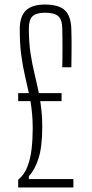

<svg xmlns="http://www.w3.org/2000/svg" viewBox="-20 -825 403 845"><path d="M60 0V-34Q86.5 -55.5 100.2 -90.5Q114 -125.5 119 -169Q124 -212.5 124 -260Q124 -294.5 121.2 -324.2Q118.5 -354 114 -380H60V-415H107Q98.5 -454.5 89.2 -494.5Q80 -534.5 73.5 -582.8Q67 -631 67 -696Q67 -752.5 93.8 -778.8Q120.5 -805 178 -805Q239 -805 265.8 -779.5Q292.5 -754 294 -696Q295 -669.5 295 -641.8Q295 -614 294.8 -585.8Q294.5 -557.5 294 -529H254Q254.5 -548 254.8 -569.2Q255 -590.5 255 -612.8Q255 -635 254.8 -657Q254.5 -679 254 -700Q253.5 -738.5 236.5 -753.8Q219.5 -769 178 -769Q140 -769 123.5 -753.8Q107 -738.5 107 -700Q107 -639.5 114.2 -591.5Q121.5 -543.5 131.8 -501Q142 -458.5 151 -415H251V-380H157Q161 -354.5 163.5 -327.2Q166 -300 166 -269Q166 -177.5 149 -126.2Q132 -75 107 -50V-37H303V0Z"/></svg>

Font: Big Shoulders Text SC Thin
Style: Regular
Weight: 100
Designer: Patric King
Foundry: XO Type Co
Version: Version 2.002